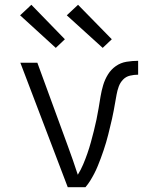

<svg xmlns="http://www.w3.org/2000/svg" viewBox="-20 -782 640 802"><path d="M337 0H263L65 -520H136L263 -173Q274 -143 284.5 -113Q295 -83 305 -52Q318 -73 327.5 -95.5Q337 -118 345 -141Q353 -164 359.5 -187.5Q366 -211 372 -235Q378 -259 383 -282.5Q388 -306 392 -330.5Q396 -355 400 -379Q404 -403 411 -426.5Q418 -450 431 -471Q444 -492 464 -506Q484 -520 508.5 -524Q533 -528 557 -528V-470Q540 -470 523 -466Q506 -462 494 -449.5Q482 -437 476 -420.5Q470 -404 467 -387Q464 -370 461 -353.5Q458 -337 455 -320Q452 -303 448 -286Q444 -269 440 -252.5Q436 -236 432 -219.5Q428 -203 423 -186.5Q418 -170 412.5 -153.5Q407 -137 401 -121Q395 -105 388.5 -89Q382 -73 374 -57.5Q366 -42 357 -27.5Q348 -13 337 0ZM409 -582 259 -718 306 -762 447 -618ZM213 -582 64 -718 111 -762 251 -618Z"/></svg>

Font: Iosevka Light Extended
Style: Regular
Weight: 300
Width: 7
Monospace: yes
Designer: Belleve Invis
Foundry: Belleve Invis
Version: Version 32.5.0; ttfautohint (v1.8.4)